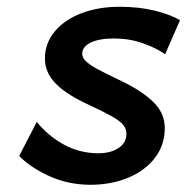

<svg xmlns="http://www.w3.org/2000/svg" viewBox="-20 -520 539 553"><path d="M308.1 -409.2Q266.1 -409.2 241.5 -397.5Q216.8 -385.7 216.8 -365.2Q216.8 -354 227.3 -343.8Q237.8 -333.5 258.3 -322.3Q278.8 -311 320.8 -291Q386.2 -260.3 420.4 -227.5Q454.6 -194.8 454.6 -151.4Q454.6 -102.5 426.3 -65.4Q397.9 -28.3 349.1 -8.1Q300.3 12.2 240.7 12.2Q177.7 12.2 123.3 -12.2Q68.8 -36.6 35.2 -70.8L85.9 -168.9Q118.7 -128.4 164.1 -103.5Q209.5 -78.6 263.7 -78.6Q298.8 -78.6 321.5 -93.8Q344.2 -108.9 344.2 -134.3Q344.2 -148.9 334.7 -160.4Q325.2 -171.9 302.7 -184.6Q280.3 -197.3 235.4 -218.3Q172.4 -247.1 140.9 -278.8Q109.4 -310.5 109.4 -351.1Q109.4 -395.5 137.7 -429.4Q166 -463.4 214.8 -481.9Q263.7 -500.5 323.7 -500.5Q380.9 -500.5 426 -489.3Q471.2 -478 498.5 -461.9L455.6 -363.8Q429.2 -382.3 390.6 -395.8Q352.1 -409.2 308.1 -409.2Z"/></svg>

Font: Lesson One Medium
Style: Italic
Weight: 500
Italic angle: -14°
Designer: But Ko, Victor Gaultney, Annie Olsen, Julie Remington, Don Collingsworth, Eric Hays, Becca Hirsbrunner
Version: Version 1.100